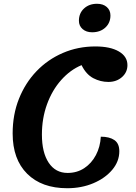

<svg xmlns="http://www.w3.org/2000/svg" viewBox="-20 -972 718 1017"><path d="M336 25Q201 25 124 -51.5Q47 -128 47 -265Q47 -365 80.5 -449Q114 -533 173.5 -595Q233 -657 313 -691.5Q393 -726 485 -726Q564 -726 609.5 -699.5Q655 -673 655 -627Q655 -589 626 -563.5Q597 -538 554 -538Q512 -538 474 -558Q436 -578 412 -627Q352 -602 304 -548Q256 -494 229 -419.5Q202 -345 202 -259Q202 -164 238 -110Q274 -56 338 -56Q388 -56 426.5 -81.5Q465 -107 488 -150.5Q511 -194 514 -248Q560 -248 586 -230Q612 -212 612 -171Q612 -117 574.5 -72.5Q537 -28 474.5 -1.5Q412 25 336 25ZM468 -801Q437 -801 417.5 -818Q398 -835 398 -862Q398 -902 425 -927Q452 -952 494 -952Q526 -952 545.5 -935Q565 -918 565 -890Q565 -851 538 -826Q511 -801 468 -801Z"/></svg>

Font: Lemonada Medium
Style: Regular
Weight: 500
Designer: Mohamed Gaber (Arabic), Eduardo Tunni (Latin)
Foundry: Kief Type Foundry
Version: Version 4.004; ttfautohint (v1.8.2)